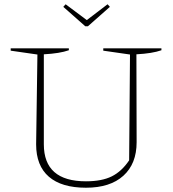

<svg xmlns="http://www.w3.org/2000/svg" viewBox="-20 -870 807 898"><path d="M382 8Q268 8 208.5 -43.5Q149 -95 149 -195L155 -615L30 -633V-644H302V-635Q260 -620 185 -616V-195Q185 -22 382 -22Q456 -22 502.5 -45Q549 -68 584 -120L588 -615L463 -633V-644H735V-635Q693 -620 618 -616L619 -205Q619 -104 557 -48Q495 8 382 8ZM379 -747 276 -838 287 -850 386 -776 483 -850 494 -838 391 -747Z"/></svg>

Font: Piazzolla Thin
Style: Regular
Weight: 100
Designer: Juan Pablo del Peral
Foundry: Huerta Tipografica
Version: Version 1.330